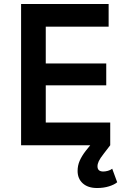

<svg xmlns="http://www.w3.org/2000/svg" viewBox="-20 -730 640 965"><path d="M86 0V-710H526V-596H210V-411H514V-301H210V-114H534V0ZM468 215Q422 215 396 191.5Q370 168 370 129Q370 102 380.5 78Q391 54 411 28L445 -14L534 0L501 43Q483 66 476.5 80Q470 94 470 106Q470 132 499 132Q510 132 522.5 128.5Q535 125 544 118L569 186Q555 198 528 206.5Q501 215 468 215Z"/></svg>

Font: Geist Mono SemiBold
Style: Regular
Weight: 600
Monospace: yes
Designer: Basement.studio, Andrés Briganti, Mateo Zaragoza
Foundry: Basement.studio, Vercel, Andrés Briganti, Guido Ferreyra, Mateo Zaragoza
Version: Version 1.500; ttfautohint (v1.8.4.7-5d5b)